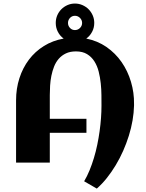

<svg xmlns="http://www.w3.org/2000/svg" viewBox="-20 -934 837 1103"><path d="M521.5 -802.2Q521.5 -774.4 509 -751Q496.6 -727.5 475.6 -712.4Q540 -699.7 591.6 -664.1Q643.1 -628.4 678.5 -577.4Q713.9 -526.4 732.4 -464.1Q751 -401.9 750 -336.4V-327.1Q749 -286.1 741.5 -242.2Q733.9 -198.2 720.2 -154.3Q706.5 -110.4 687.5 -67.4Q668.5 -24.4 644.8 14.9Q621.1 54.2 593.8 88.6Q566.4 123 536.1 149.4L463.4 107.4Q480.5 78.6 494.4 44.7Q508.3 10.7 519.5 -26.4Q530.8 -63.5 538.8 -102.5Q546.9 -141.6 552.2 -180.2Q557.6 -218.8 560.3 -256.1Q563 -293.5 563 -327.1Q563 -353.5 562.7 -387Q562.5 -420.4 558.8 -455.1Q555.2 -489.7 546.9 -522.7Q538.6 -555.7 522.2 -581.5Q505.9 -607.4 480.2 -623Q454.6 -638.7 416.5 -638.7Q382.8 -638.7 358.6 -627.2Q334.5 -615.7 317.6 -596.4Q300.8 -577.1 290.8 -551.8Q280.8 -526.4 275.1 -498.3Q269.5 -470.2 267.8 -441.7Q266.1 -413.1 266.1 -387.7V-251.5H476.6V-170.9H266.1V0H72.3V-357.4Q72.3 -425.3 91.6 -484.9Q110.8 -544.4 146.2 -591.3Q181.6 -638.2 232.2 -669.7Q282.7 -701.2 345.7 -712.4Q324.7 -727.5 312.5 -751Q300.3 -774.4 300.3 -802.2Q300.3 -825.2 308.8 -845.5Q317.4 -865.7 332.5 -880.9Q347.7 -896 367.7 -904.8Q387.7 -913.6 410.6 -913.6Q433.1 -913.6 453.4 -904.8Q473.6 -896 488.8 -880.9Q503.9 -865.7 512.7 -845.5Q521.5 -825.2 521.5 -802.2ZM451.7 -802.2Q451.7 -818.8 439.5 -831.1Q427.2 -843.3 410.6 -843.3Q393.6 -843.3 382.1 -831.1Q370.6 -818.8 370.6 -802.2Q370.6 -785.6 382.1 -773.4Q393.6 -761.2 410.6 -761.2Q427.2 -761.2 439.5 -773.2Q451.7 -785.2 451.7 -802.2Z"/></svg>

Font: Aclonica
Style: Regular
Weight: 400
Designer: Astigmatic (AOETI)
Foundry: Astigmatic (AOETI)
Version: Version 1.000